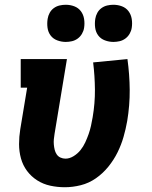

<svg xmlns="http://www.w3.org/2000/svg" viewBox="-20 -778 640 806"><path d="M252 8Q221 8 191 1.5Q161 -5 136 -21Q111 -37 93.5 -60.5Q76 -84 68 -113Q60 -142 60 -173Q60 -204 65 -235L94 -410H67V-530H261L209 -216Q207 -204 206 -193Q205 -182 206 -171Q207 -160 209.5 -149.5Q212 -139 218 -130Q224 -121 234 -116.5Q244 -112 255 -112Q272 -112 289 -122.5Q306 -133 318 -148Q330 -163 338 -180.5Q346 -198 352 -215Q358 -232 362 -250Q366 -268 369 -286Q379 -345 378.5 -402Q378 -459 371 -516L515 -530Q524 -465 524.5 -400.5Q525 -336 514 -270Q508 -236 498.5 -203Q489 -170 473.5 -138.5Q458 -107 435 -78.5Q412 -50 382.5 -29.5Q353 -9 319 -0.5Q285 8 252 8ZM456 -602Q438 -602 420.5 -608.5Q403 -615 392.5 -629Q382 -643 379.5 -661.5Q377 -680 380 -699Q382 -712 388.5 -724Q395 -736 406 -744Q417 -752 430 -755Q443 -758 456 -758Q475 -758 492 -751.5Q509 -745 519.5 -731Q530 -717 533 -698.5Q536 -680 533 -661Q531 -648 524 -636Q517 -624 506 -616Q495 -608 482 -605Q469 -602 456 -602ZM256 -602Q238 -602 220.5 -608.5Q203 -615 192.5 -629Q182 -643 179.5 -661.5Q177 -680 180 -699Q182 -712 188.5 -724Q195 -736 206 -744Q217 -752 230 -755Q243 -758 256 -758Q275 -758 292 -751.5Q309 -745 319.5 -731Q330 -717 333 -698.5Q336 -680 333 -661Q331 -648 324 -636Q317 -624 306 -616Q295 -608 282 -605Q269 -602 256 -602Z"/></svg>

Font: Iosevka Curly Slab HvEx
Style: Italic
Weight: 900
Width: 7
Italic angle: -9°
Monospace: yes
Designer: Belleve Invis
Foundry: Belleve Invis
Version: Version 11.1.0; ttfautohint (v1.8.3)